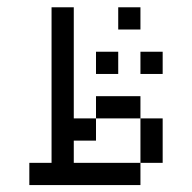

<svg xmlns="http://www.w3.org/2000/svg" viewBox="-20 -708 540 540"><path d="M187.5 -375H250V-312.5H187.5V-250H375V-187.5H62.5V-250H125V-687.5H187.5ZM250 -437.5H375V-375H250ZM250 -562.5H312.5V-500H250ZM312.5 -687.5H375V-625H312.5ZM375 -375H437.5V-250H375ZM375 -562.5H437.5V-500H375Z"/></svg>

Font: 寒蝉点阵体 16px
Style: Regular
Weight: 400
Designer: Designed by Warren2060
Foundry: ChillType
Version: Version 1.000